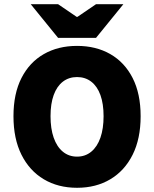

<svg xmlns="http://www.w3.org/2000/svg" viewBox="-20 -880 732 912"><path d="M346 12Q256 12 188 -28.5Q120 -69 82 -145Q44 -221 44 -328Q44 -435 82 -509.5Q120 -584 188 -623Q256 -662 346 -662Q436 -662 504 -623Q572 -584 610 -509.5Q648 -435 648 -328Q648 -221 610 -145Q572 -69 504 -28.5Q436 12 346 12ZM346 -136Q385 -136 413.5 -159.5Q442 -183 457 -226Q472 -269 472 -328Q472 -387 457 -428.5Q442 -470 413.5 -492Q385 -514 346 -514Q307 -514 278.5 -492Q250 -470 235 -428.5Q220 -387 220 -328Q220 -269 235 -226Q250 -183 278.5 -159.5Q307 -136 346 -136ZM256 -700 126 -860H256L344 -800H348L436 -860H566L436 -700Z"/></svg>

Font: Mada Black
Style: Regular
Weight: 900
Designer: Khaled Hosny
Version: Version 1.5